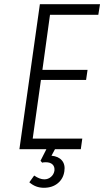

<svg xmlns="http://www.w3.org/2000/svg" viewBox="-20 -707 494 910"><path d="M72 0H363L370 -50H135L174 -328H388L395 -376H181L217 -637H446L454 -687H169ZM180 64Q182 63 186.5 62.5Q191 62 197 62Q218 62 229 72.5Q240 83 238 102Q235 120 221.5 131.5Q208 143 190 143Q179 143 167 138.5Q155 134 142 125L119 157Q134 170 151 176.5Q168 183 188 183Q228 183 254 161.5Q280 140 285 105Q290 73 273.5 53.5Q257 34 224 31L245 -8H204L172 55Z"/></svg>

Font: Secuela Light
Style: Italic
Weight: 300
Italic angle: -8°
Designer: Fernando Haro
Foundry: deFharo
Version: Version 1.708